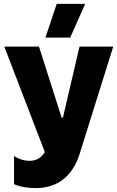

<svg xmlns="http://www.w3.org/2000/svg" viewBox="-20 -759 601 985"><path d="M340 -566 417 -739H271L213 -566ZM163 206C278 206 353 143 389 29L561 -520H388L303 -156H296L180 -520H2L210 21C191 53 163 66 132 66C102 66 73 56 52 41V186C84 200 126 206 163 206Z"/></svg>

Font: Fixel Text ExtraBold
Style: Regular
Weight: 800
Width: 4
Designer: AlfaBravo + MacPaw
Foundry: Kyrylo Tkachov, Marchela Mozhyna, Serhii Makarenko, Maria Weinstein, Zakhar Kryvoshyya
Version: Version 1.211